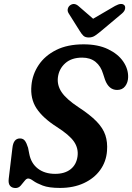

<svg xmlns="http://www.w3.org/2000/svg" viewBox="-20 -936 666 968"><path d="M282.5 11.5Q226.5 11.5 195.2 -0.5Q164 -12.5 148 -24.2Q132 -36 122 -36Q113 -36 104 -24Q95 -12 84.2 0Q73.5 12 58.5 12Q40.5 12 30.8 0.8Q21 -10.5 24 -35L42.5 -189.5Q47.5 -238 80.5 -238Q96.5 -238 105.2 -226.8Q114 -215.5 121.5 -191L127.5 -160.5Q136.5 -112.5 171 -86Q205.5 -59.5 258 -59.5Q306.5 -59.5 336 -82.8Q365.5 -106 371 -148.5Q376 -188.5 353 -222Q330 -255.5 266.5 -296Q196.5 -340.5 164.2 -389.5Q132 -438.5 138.5 -505.5Q143.5 -561 174.8 -608Q206 -655 263 -683.8Q320 -712.5 401.5 -712.5Q474 -712.5 524.5 -688.2Q575 -664 601 -626.2Q627 -588.5 626 -547Q625.5 -520.5 611.2 -501.5Q597 -482.5 570.5 -482.5Q528.5 -482.5 509.5 -534L500 -563Q488.5 -602.5 461.8 -624Q435 -645.5 394.5 -645.5Q340.5 -645.5 309 -617.2Q277.5 -589 272 -546.5Q267 -506.5 290.8 -471.2Q314.5 -436 375 -396Q434 -357.5 466.8 -323.8Q499.5 -290 511.2 -254.5Q523 -219 519.5 -175Q515.5 -121 485.2 -79Q455 -37 403 -12.8Q351 11.5 282.5 11.5ZM492 -781.5Q473.5 -766 459.5 -756.5Q445.5 -747 427.5 -747Q409.5 -747 400 -756.2Q390.5 -765.5 381 -781.5L326 -869Q319 -880.5 321.8 -891.5Q324.5 -902.5 333 -909Q353.5 -924 375 -906L449.5 -841.5L560 -906Q593.5 -924.5 607.5 -909Q612.5 -903 610.5 -891.2Q608.5 -879.5 594.5 -867.5Z"/></svg>

Font: Fraunces 72pt S100 SemiBold
Style: Italic
Weight: 600
Italic angle: -16°
Version: Version 1.000; ttfautohint (v1.8.3)